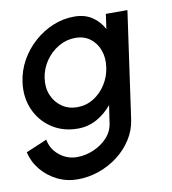

<svg xmlns="http://www.w3.org/2000/svg" viewBox="-128 -588 817 911"><g transform="rotate(-10 281.0 -132.0)"><path d="M440.5 -500H544.5L472 13Q465 64.5 437.2 108Q409.5 151.5 368 183.2Q326.5 215 276.2 232.5Q226 250 174 250Q121.5 250 76.2 227.8Q31 205.5 -0.5 167.5Q-32 129.5 -43 81.5L58.5 38.5Q66.5 85 104 115.2Q141.5 145.5 189 145.5Q230 145.5 269.2 128.5Q308.5 111.5 335.8 81.8Q363 52 368 13L380.5 -71.5Q350 -34 308.2 -10.5Q266.5 13 216 13Q145 13 91.2 -22.5Q37.5 -58 11.2 -117.8Q-15 -177.5 -5 -250Q2.5 -304.5 29.2 -352.2Q56 -400 96.8 -436.2Q137.5 -472.5 187 -493Q236.5 -513.5 290 -513.5Q340.5 -513.5 375.8 -490Q411 -466.5 430.5 -428.5ZM231 -87.5Q274 -87.5 309.8 -109.8Q345.5 -132 369 -169Q392.5 -206 398.5 -250Q405 -294.5 391.8 -331.5Q378.5 -368.5 349 -390.8Q319.5 -413 277 -413Q234.5 -413 196.8 -391Q159 -369 133.5 -332Q108 -295 101.5 -250Q95 -205 110.5 -168Q126 -131 157.8 -109.2Q189.5 -87.5 231 -87.5Z"/></g></svg>

Font: Urbanist SemiBold
Style: Italic
Weight: 600
Italic angle: -8°
Designer: Corey Hu
Foundry: Corey Hu
Version: Version 1.321; ttfautohint (v1.8.4.7-5d5b)